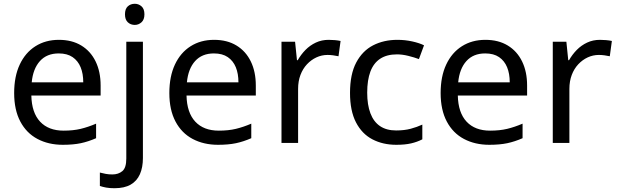

<svg xmlns="http://www.w3.org/2000/svg" viewBox="-20 -823 3276 1017"><path d="M292 -612Q361 -612 410.5 -582Q460 -552 486.5 -497.5Q513 -443 513 -370V-317H146Q148 -226 192.5 -178.5Q237 -131 317 -131Q368 -131 407.5 -140.5Q447 -150 489 -168V-91Q448 -73 408 -64.5Q368 -56 313 -56Q237 -56 178.5 -87Q120 -118 87.5 -179.5Q55 -241 55 -330Q55 -418 84.5 -481Q114 -544 167.5 -578Q221 -612 292 -612ZM291 -540Q228 -540 191.5 -499.5Q155 -459 148 -387H421Q421 -433 407 -467Q393 -501 364.5 -520.5Q336 -540 291 -540Z M586 174Q561 174 542 170.5Q523 167 509 162V91Q524 95 540 98Q556 101 575 101Q607 101 628 83.5Q649 66 649 17V-602H737V14Q737 64 721 100Q705 136 672 155Q639 174 586 174ZM642 -747Q642 -776 657 -789.5Q672 -803 694 -803Q714 -803 729.5 -789.5Q745 -776 745 -747Q745 -719 729.5 -705Q714 -691 694 -691Q672 -691 657 -705Q642 -719 642 -747Z M1114 -612Q1183 -612 1232.5 -582Q1282 -552 1308.5 -497.5Q1335 -443 1335 -370V-317H968Q970 -226 1014.5 -178.5Q1059 -131 1139 -131Q1190 -131 1229.5 -140.5Q1269 -150 1311 -168V-91Q1270 -73 1230 -64.5Q1190 -56 1135 -56Q1059 -56 1000.5 -87Q942 -118 909.5 -179.5Q877 -241 877 -330Q877 -418 906.5 -481Q936 -544 989.5 -578Q1043 -612 1114 -612ZM1113 -540Q1050 -540 1013.5 -499.5Q977 -459 970 -387H1243Q1243 -433 1229 -467Q1215 -501 1186.5 -520.5Q1158 -540 1113 -540Z M1721 -612Q1736 -612 1753.5 -610.5Q1771 -609 1784 -606L1773 -525Q1760 -528 1744.5 -530Q1729 -532 1715 -532Q1684 -532 1656 -519Q1628 -506 1606 -482.5Q1584 -459 1571.5 -426Q1559 -393 1559 -352V-66H1471V-602H1543L1553 -504H1557Q1574 -534 1598 -558.5Q1622 -583 1653 -597.5Q1684 -612 1721 -612Z M2079 -56Q2008 -56 1952.5 -85Q1897 -114 1865.5 -175Q1834 -236 1834 -331Q1834 -430 1867 -492Q1900 -554 1956.5 -583Q2013 -612 2085 -612Q2126 -612 2164 -603.5Q2202 -595 2226 -583L2199 -510Q2175 -519 2143 -527Q2111 -535 2083 -535Q2029 -535 1994 -512Q1959 -489 1942 -444Q1925 -399 1925 -332Q1925 -268 1942 -223Q1959 -178 1993 -155Q2027 -132 2078 -132Q2122 -132 2155.5 -141Q2189 -150 2217 -163V-85Q2190 -71 2157.5 -63.5Q2125 -56 2079 -56Z M2551 -612Q2620 -612 2669.5 -582Q2719 -552 2745.5 -497.5Q2772 -443 2772 -370V-317H2405Q2407 -226 2451.5 -178.5Q2496 -131 2576 -131Q2627 -131 2666.5 -140.5Q2706 -150 2748 -168V-91Q2707 -73 2667 -64.5Q2627 -56 2572 -56Q2496 -56 2437.5 -87Q2379 -118 2346.5 -179.5Q2314 -241 2314 -330Q2314 -418 2343.5 -481Q2373 -544 2426.5 -578Q2480 -612 2551 -612ZM2550 -540Q2487 -540 2450.5 -499.5Q2414 -459 2407 -387H2680Q2680 -433 2666 -467Q2652 -501 2623.5 -520.5Q2595 -540 2550 -540Z M3158 -612Q3173 -612 3190.5 -610.5Q3208 -609 3221 -606L3210 -525Q3197 -528 3181.5 -530Q3166 -532 3152 -532Q3121 -532 3093 -519Q3065 -506 3043 -482.5Q3021 -459 3008.5 -426Q2996 -393 2996 -352V-66H2908V-602H2980L2990 -504H2994Q3011 -534 3035 -558.5Q3059 -583 3090 -597.5Q3121 -612 3158 -612Z"/></svg>

Font: Noto Sans Malayalam UI
Style: Regular
Weight: 400
Designer: Jelle Bosma - Monotype Design Team
Foundry: Monotype Imaging Inc.
Version: Version 2.104